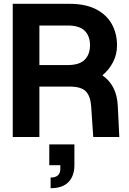

<svg xmlns="http://www.w3.org/2000/svg" viewBox="-20 -720 680 1009"><path d="M47 0V-700H344Q429 -700 484.5 -671.5Q540 -643 567.5 -593.5Q595 -544 595 -482Q595 -434 574 -393.5Q553 -353 518 -324Q594 -272 599 -163L607 0H470L459 -163Q455 -215 431 -240Q407 -265 345 -265H187V0ZM187 -378H335Q397 -378 425 -406Q453 -434 453 -482Q453 -531 425 -558.5Q397 -586 335 -586H187ZM246 269V213Q297 213 297 167V148H239V39H371V148Q371 204 340 236.5Q309 269 246 269Z"/></svg>

Font: Host Grotesk ExtraBold
Style: Regular
Weight: 800
Designer: Doğukan Karapınar
Foundry: Element Type
Version: Version 1.003; ttfautohint (v1.8.4.7-5d5b)